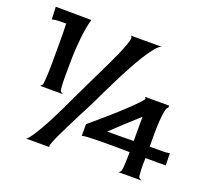

<svg xmlns="http://www.w3.org/2000/svg" viewBox="-123 -885 1142 1042"><g transform="rotate(20 448.0 -364.0)"><path d="M473.6 -707Q473.6 -716.8 465.8 -719.7H647.5Q632.8 -718.8 611.8 -693.8Q590.8 -668.9 566.9 -630.9Q543 -592.8 518.6 -547.4Q494.1 -502 472.7 -459Q451.2 -416 434.6 -381.8Q418 -347.7 411.1 -332Q403.3 -314.5 388.7 -286.1Q374 -257.8 356.4 -224.1Q338.9 -190.4 321.3 -154.8Q303.7 -119.1 289.1 -88.9Q274.4 -58.6 265.1 -35.6Q255.9 -12.7 255.9 -4.9Q255.9 -2 257.8 0H124Q135.7 -7.8 151.4 -30.8Q167 -53.7 185.1 -85Q203.1 -116.2 221.7 -152.3Q240.2 -188.5 256.3 -222.2Q272.5 -255.9 285.6 -284.2Q298.8 -312.5 306.6 -328.1Q315.4 -346.7 331.1 -379.4Q346.7 -412.1 365.2 -450.2Q383.8 -488.3 403.3 -528.8Q422.9 -569.3 438.5 -605Q454.1 -640.6 463.9 -668Q473.6 -695.3 473.6 -707ZM96.7 -294.9 107.4 -304.7Q110.4 -307.6 112.3 -330.6Q114.3 -353.5 115.2 -381.3Q116.2 -409.2 116.2 -434.1Q116.2 -459 116.2 -465.8V-509.8Q116.2 -546.9 116.2 -585.4Q116.2 -624 114.3 -661.1Q93.8 -661.1 73.2 -660.6Q52.7 -660.2 33.2 -655.3L30.3 -727.5L236.3 -725.6Q229.5 -704.1 224.1 -673.8Q218.8 -643.6 215.3 -610.8Q211.9 -578.1 210 -546.9Q208 -515.6 208 -494.1Q208 -486.3 207.5 -456.5Q207 -426.8 207 -394Q207 -361.3 208.5 -334.5Q210 -307.6 213.9 -304.7Q216.8 -301.8 221.2 -299.3Q225.6 -296.9 229.5 -294.9ZM790 0Q756.8 -1 724.1 -0.5Q691.4 0 657.2 0Q665 -5.9 668 -9.8Q670.9 -12.7 672.9 -28.3Q674.8 -43.9 675.3 -63Q675.8 -82 676.3 -99.1Q676.8 -116.2 676.8 -123Q665 -123 642.1 -123.5Q619.1 -124 591.8 -124Q564.5 -124 534.7 -124Q504.9 -124 478.5 -123.5Q452.1 -123 431.6 -121.6Q411.1 -120.1 402.3 -117.2V-124V-184.6Q413.1 -193.4 435.1 -212.4Q457 -231.4 484.9 -255.4Q512.7 -279.3 542 -305.7Q571.3 -332 596.2 -356Q621.1 -379.9 638.7 -398.4Q656.2 -417 659.2 -425.8L652.3 -433.6H792V-422.9L790 -421.9V-419.9Q784.2 -418 780.8 -405.8Q777.3 -393.6 774.9 -376Q772.5 -358.4 771 -336.9Q769.5 -315.4 769 -296.4Q768.6 -277.3 768.6 -262.7Q768.6 -248 768.6 -242.2V-188.5H811.5Q829.1 -188.5 847.7 -188.5Q866.2 -188.5 883.8 -192.4Q884.8 -174.8 884.8 -157.2Q884.8 -139.6 885.7 -122.1H768.6L767.6 -88.9Q767.6 -84 767.6 -71.8Q767.6 -59.6 768.6 -46.4Q769.5 -33.2 770.5 -22.5Q771.5 -11.7 774.4 -9.8Q778.3 -6.8 782.2 -4.4Q786.1 -2 790 0ZM602.5 -186.5Q622.1 -186.5 640.1 -187Q658.2 -187.5 676.8 -187.5V-292V-327.1Q598.6 -257.8 524.4 -186.5Z"/></g></svg>

Font: Cherry Cream Soda
Style: Regular
Weight: 400
Designer: Font Diner, Inc
Foundry: Font Diner, Inc
Version: Version 1.000